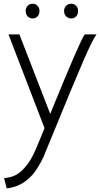

<svg xmlns="http://www.w3.org/2000/svg" viewBox="-20 -736 543 1040"><path d="M25.9 -549.8H85L252 -119.1Q416.5 -522.9 439 -549.8H502.9Q481.4 -521.5 432.4 -408.7Q383.3 -295.9 243.2 46.9Q227.1 87.9 216.1 112.8Q205.1 137.7 185.1 170.4Q165 203.1 142.1 225.1Q86.9 277.8 16.1 284.2L2 229Q41.5 224.6 63.5 213.1Q85.4 201.7 104 183.1H103Q126 161.1 144.8 130.1Q163.6 99.1 190.9 32.2L221.2 -42ZM119.1 -676.8Q119.1 -693.8 129.9 -704.8Q140.6 -715.8 157.2 -715.8Q172.9 -715.8 183.3 -704.8Q193.8 -693.8 193.8 -676.8Q193.8 -658.2 183.6 -647.2Q173.3 -636.2 157.2 -636.2Q140.6 -636.2 129.9 -647.2Q119.1 -658.2 119.1 -676.8ZM327.1 -676.8Q327.1 -693.8 338.4 -704.8Q349.6 -715.8 366.2 -715.8Q381.8 -715.8 392.3 -704.8Q402.8 -693.8 402.8 -676.8Q402.8 -658.2 392.6 -647.2Q382.3 -636.2 366.2 -636.2Q349.6 -636.2 338.4 -647.2Q327.1 -658.2 327.1 -676.8Z"/></svg>

Font: Junction Light
Style: Regular
Weight: 300
Designer: Caroline Hadilaksono
Foundry: Caroline Hadilaksono
Version: Version 1.002